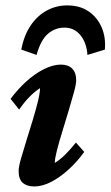

<svg xmlns="http://www.w3.org/2000/svg" viewBox="-20 -672 403 700"><path d="M104.5 7.8Q78.1 7.8 63 -5.4Q47.9 -18.6 47.9 -48.8Q47.9 -63.5 56.2 -92.8Q64.5 -122.1 76.2 -159.2Q87.9 -196.3 99.1 -233.4Q110.4 -270.5 118.2 -302.2Q126 -334 126 -350.6Q107.4 -338.9 88.4 -319.8Q69.3 -300.8 49.8 -272.5L18.6 -311.5Q43 -344.7 74.2 -373.5Q105.5 -402.3 139.2 -419.4Q172.9 -436.5 202.1 -436.5Q228.5 -436.5 243.2 -421.9Q257.8 -407.2 257.8 -379.9Q257.8 -365.2 249.5 -335.4Q241.2 -305.7 230 -267.6Q218.8 -229.5 207 -191.9Q195.3 -154.3 187.5 -123.5Q179.7 -92.8 179.7 -78.1Q199.2 -89.8 218.3 -108.9Q237.3 -127.9 256.8 -152.3L287.1 -118.2Q262.7 -84 231.4 -55.2Q200.2 -26.4 167.5 -9.3Q134.8 7.8 104.5 7.8ZM113.3 -471.7 57.6 -491.2Q67.4 -543 91.8 -579.1Q116.2 -615.2 150.9 -633.8Q185.5 -652.3 224.6 -652.3Q271.5 -652.3 303.2 -630.4Q335 -608.4 350.6 -572.3Q366.2 -536.1 362.3 -491.2L298.8 -471.7Q295.9 -515.6 273.4 -543.5Q251 -571.3 214.8 -571.3Q181.6 -571.3 155.3 -549.3Q128.9 -527.3 113.3 -471.7Z"/></svg>

Font: Crimson Pro ExtraLight
Style: Bold Italic
Weight: 700
Italic angle: -12°
Version: Version 1.002